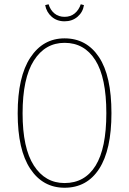

<svg xmlns="http://www.w3.org/2000/svg" viewBox="-20 -871 605 901"><path d="M503 -340Q503 -168 445.5 -79Q388 10 283 10Q181 10 122 -79Q63 -168 63 -339Q63 -511 122.5 -601Q182 -691 283 -691Q386 -691 444.5 -603Q503 -515 503 -340ZM86 -339Q86 -176 139 -94Q192 -12 283 -12Q378 -12 428.5 -93.5Q479 -175 479 -340Q479 -507 427.5 -588.5Q376 -670 283 -670Q192 -670 139 -587Q86 -504 86 -339ZM192 -847 208 -851Q216 -824 235.5 -808Q255 -792 283 -792Q311 -792 330.5 -808Q350 -824 359 -851L374 -847Q369 -814 344 -792.5Q319 -771 283 -771Q247 -771 222.5 -792.5Q198 -814 192 -847Z"/></svg>

Font: Fira Sans Extra Condensed Thin
Style: Regular
Weight: 250
Width: 1
Designer: Carrois Corporate & Edenspiekermann AG
Foundry: Carrois Corporate GbR & Edenspiekermann AG
Version: Version 4.203